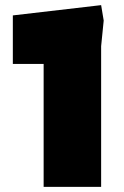

<svg xmlns="http://www.w3.org/2000/svg" viewBox="-20 -728 484 748"><path d="M150 0V-479H30V-668L374 -708L384 -648L374 -548V0Z"/></svg>

Font: Rowdies
Style: Bold
Weight: 700
Designer: Jaikishan Patel
Version: Version 1.000; ttfautohint (v1.8.3)